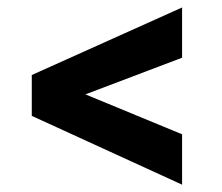

<svg xmlns="http://www.w3.org/2000/svg" viewBox="-20 -509 600 519"><path d="M472.2 -353 210.9 -253.9 472.2 -146V-9.8L65.9 -195.8V-306.2L472.2 -488.8Z"/></svg>

Font: TitilliumWeb-Bold
Style: Bold
Weight: 700
Version: Version 1.001;PS 57.000;hotconv 1.0.70;makeotf.lib2.5.55311